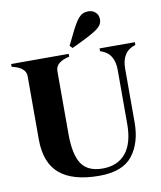

<svg xmlns="http://www.w3.org/2000/svg" viewBox="-104 -938 853 1018"><g transform="rotate(-10 323.0 -429.5)"><path d="M656 -660V-645Q581 -623 581 -531V-241Q581 -131 527.5 -63Q474 5 348 5Q207 5 136 -54.5Q65 -114 65 -241V-581Q65 -628 -10 -645V-660H300V-645Q225 -628 225 -581V-241Q225 -132 258.5 -81Q292 -30 373 -30Q453 -30 497 -83Q541 -136 541 -241V-531Q541 -623 466 -645V-660ZM495 -812Q495 -794 485.5 -780.5Q476 -767 451 -751Q426 -735 376 -711L326 -687L312 -701L338 -754Q368 -817 388.5 -840.5Q409 -864 441 -864Q464 -864 479.5 -849.5Q495 -835 495 -812Z"/></g></svg>

Font: FFF_NEPSZA-BADSAG Bold
Style: Regular
Weight: 700
Designer: bBox Type GmbH
Foundry: bBox Type GmbH
Version: Version 0.002